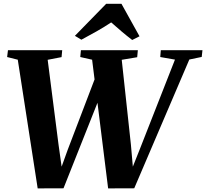

<svg xmlns="http://www.w3.org/2000/svg" viewBox="-20 -1014 1114 1037"><path d="M183.5 3.5 76 -691.5 18.5 -706 23 -743H316L312.5 -705.5L237.5 -691L296 -234L320 -63L292 -56L345.5 -204.5L516.5 -652.5L550 -568.5L323 3ZM564 3.5 477.5 -691.5 413.5 -706 417 -743H724.5L721 -705L637.5 -691L687 -233L702 -62.5L674.5 -56.5L734 -205.5L925 -692L845.5 -706L848.5 -743H1073.5L1069.5 -706.5L1002.5 -692.5L705 3ZM384.5 -820.5 553.5 -993.5H636L733.5 -818L694 -798Q664 -821 635.5 -845.2Q607 -869.5 580.5 -893Q543 -868 501.5 -844.5Q460 -821 419.5 -799.5Z"/></svg>

Font: Merriweather 72pt ExtraBold
Style: Italic
Weight: 800
Italic angle: -7.8°
Version: Version 2.101